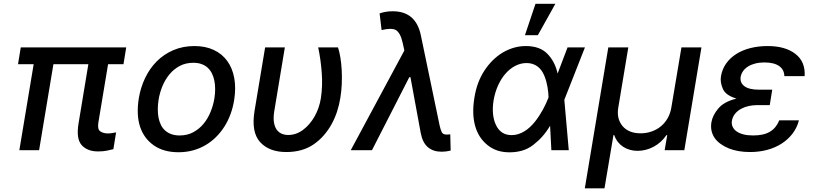

<svg xmlns="http://www.w3.org/2000/svg" viewBox="-20 -797 4321 1019"><path d="M75.6 -456.3 90.2 -545.5H649.9L635.3 -456.3H553.6L502.1 -147Q496.1 -110.8 512.4 -99.8Q528.8 -88.8 552.6 -88.8Q564.6 -88.8 576.5 -90.9Q588.4 -93 596.2 -94.5L581.7 -5.3Q566.8 -1.4 546.7 2.7Q526.6 6.7 500.7 6.7Q443.9 6.7 413.7 -26.6Q383.5 -60 396.7 -141L448.9 -456.3H263.5L187.5 0H82.7L158.7 -456.3Z M716.6 -274.9Q725.9 -332 750 -382.6Q774.1 -433.2 811.6 -471.1Q849.1 -508.9 899.7 -530.7Q950.3 -552.6 1012.1 -552.6Q1070.3 -552.6 1114.3 -532Q1158.4 -511.4 1185.9 -473.7Q1213.4 -436.1 1223.2 -383.2Q1233 -330.3 1222.7 -265.6Q1216.6 -227.6 1203.8 -192.3Q1191.1 -157 1171.7 -126.2Q1152.3 -95.5 1127.1 -70.3Q1101.9 -45.1 1071.2 -27Q1040.5 -8.9 1004.3 1.1Q968 11 927.2 11Q849.1 11 797.2 -24.9Q744 -61.8 723.4 -124.5Q702.8 -187.1 716.6 -274.9ZM821.4 -172.2Q825.6 -150.9 834.3 -133.5Q843 -116.1 856.9 -103.9Q870.7 -91.6 889.7 -84.9Q908.7 -78.1 933.2 -78.1Q974.1 -78.1 1005.7 -95.2Q1037.3 -112.2 1060.2 -139.9Q1083.1 -167.6 1097.5 -202.9Q1111.9 -238.3 1117.9 -274.9Q1126.1 -328.1 1117.5 -369.3Q1113.3 -390.6 1104.4 -408Q1095.5 -425.4 1081.9 -437.9Q1068.2 -450.3 1049.4 -457Q1030.5 -463.8 1006 -463.8Q965.2 -463.8 933.4 -446.7Q901.6 -429.7 878.7 -401.6Q855.8 -373.6 841.4 -338.2Q827.1 -302.9 821.4 -266Q813.6 -214.8 821.4 -172.2Z M1331 -208.8 1387.1 -545.5H1491.8L1435.7 -207.4Q1430 -171.9 1433.9 -147.7Q1437.9 -123.6 1448.7 -108.7Q1459.5 -93.8 1475.5 -87.2Q1491.5 -80.6 1509.6 -80.6Q1551.5 -80.6 1588.1 -107.6Q1606.2 -121.1 1621.8 -139.2Q1637.4 -157.3 1649.7 -179Q1661.9 -200.6 1670.5 -225.3Q1679 -250 1683.2 -277Q1687.9 -308.2 1689.1 -342Q1690.3 -375.7 1687.5 -412.3Q1684.7 -448.9 1680 -481.5Q1675.4 -514.2 1668.7 -545.5H1773.8Q1781.2 -523.4 1786.4 -492.4Q1791.5 -461.3 1793.5 -425.6Q1795.5 -389.9 1793.9 -351.6Q1792.3 -313.2 1786.2 -277Q1780.5 -240.8 1769 -205.4Q1757.5 -170.1 1739.9 -138.1Q1722.3 -106.2 1698.2 -78.5Q1674 -50.8 1643.1 -29.8Q1584.2 9.9 1499.3 9.9Q1408.4 9.9 1360.4 -43Q1312.5 -95.9 1331 -208.8Z M2126.1 -529.1 2116.8 -570.7Q2110.8 -597.3 2101.9 -613.6Q2093 -630 2081.7 -637.1Q2070.7 -643.8 2050.1 -643.8Q2031.6 -643.8 2005.3 -637.4L1994.7 -725.9Q2006 -730.1 2024.3 -733.7Q2042.6 -737.2 2064.3 -737.2Q2186.8 -737.2 2213.4 -610.4L2313.6 -129.3Q2315.7 -119.3 2318.5 -111.2Q2321.4 -103 2324.2 -96.2Q2330.3 -82.7 2350.9 -82.7Q2354.8 -82.7 2360.6 -83.3Q2366.5 -83.8 2369.7 -84.2L2371.8 2.1Q2347.7 8.2 2324.2 8.2Q2279.1 8.2 2251.1 -15.6Q2223 -39.4 2213.1 -90.2L2158.4 -387.4H2152.3L1954.2 0H1841.6Z M2497.9 -279.1Q2510.7 -360.8 2550.4 -421.5Q2570.3 -452.1 2594.8 -476.4Q2619.3 -500.7 2647.4 -517.6Q2675.4 -534.4 2706.5 -543.5Q2737.6 -552.6 2770.6 -552.6Q2845.2 -552.6 2884.9 -511.7Q2925.1 -470.9 2939.3 -407.3H2939.6L2992.2 -545.5H3084.5L2976.6 -271.3L2975.1 -266.7L2998.6 0H2906.2L2899.5 -129.6Q2880.3 -97.3 2858.1 -72.4Q2835.9 -47.6 2809.3 -27.3Q2781.2 -6 2750 2.7Q2718.8 11.4 2684.3 11.4Q2648.8 11.4 2620.2 2Q2591.6 -7.5 2567.8 -26.6Q2519.5 -65 2501.6 -129.1Q2483.7 -193.2 2497.9 -279.1ZM2612.6 -132.8Q2638.1 -79.9 2695 -79.9Q2713.4 -79.9 2730.5 -85.2Q2747.5 -90.6 2763.1 -100.1Q2778.8 -109.7 2792.8 -122.7Q2806.8 -135.7 2818.9 -150.9Q2831.3 -166.5 2842 -182.9Q2852.6 -199.2 2861.3 -215.2Q2870 -231.2 2877.1 -246.4Q2884.2 -261.7 2889.2 -274.9L2891.3 -280.5V-280.9Q2891 -293 2889.6 -307.4Q2888.1 -321.7 2885.5 -336.8Q2882.8 -351.9 2878.6 -367.2Q2874.3 -382.5 2868.3 -396.3Q2862.2 -410.9 2853.7 -422.9Q2845.2 -435 2833.6 -443.7Q2822.1 -452.4 2807.5 -457.4Q2793 -462.4 2774.9 -462.4Q2743.6 -462.4 2715 -447.6Q2686.4 -432.9 2663.4 -406.8Q2640.3 -380.7 2623.8 -344.5Q2607.2 -308.2 2599.8 -265.6Q2587 -185.7 2612.6 -132.8ZM2766 -610.1 2822.1 -777H2927.6L2834.5 -610.1Z M3208.5 -545.5H3314.6L3261.4 -226.2Q3251.4 -167.3 3284.1 -127.8Q3316.8 -89.5 3380 -89.5Q3411.2 -89.5 3438.7 -99.3Q3466.3 -109 3487.7 -126.8Q3509.2 -144.5 3523.6 -169.9Q3538 -195.3 3543 -226.2L3596.6 -545.5H3702.8L3611.9 0H3507.5L3521.3 -79.9H3517Q3503.2 -59.7 3486 -44.2Q3468.8 -28.8 3448.9 -18.1Q3429 -7.5 3407.5 -2Q3386 3.6 3363.6 3.6Q3342.3 3.6 3322.8 -2Q3303.3 -7.5 3287.1 -18.1Q3271 -28.8 3258.9 -44.2Q3246.8 -59.7 3240.1 -79.9H3235.8L3188.2 202.4H3083.8Z M3755.7 -148.1Q3762.1 -185.7 3792.3 -221.2Q3822.4 -257.5 3888.8 -273.8Q3832 -290.5 3816.8 -324.6Q3800.8 -360.1 3806.5 -393.1Q3813.2 -431.1 3834.3 -460.6Q3855.5 -490.1 3888 -510.7Q3920.5 -531.2 3962.7 -541.9Q4005 -552.6 4054 -552.6Q4148.1 -552.6 4201.7 -510.7Q4255.3 -468.8 4250.4 -393.1H4142.8Q4142 -427.6 4114.9 -446.6Q4087.7 -465.6 4036.6 -465.6Q4010.3 -465.6 3988.6 -460Q3967 -454.5 3950.6 -444.4Q3934.3 -434.3 3924.2 -420.3Q3914.1 -406.2 3910.9 -389.2Q3906.2 -358.3 3930.6 -339.7Q3954.9 -321 4009.2 -321H4078.5L4065.3 -239H3996.1Q3975.9 -239 3954.2 -234.4Q3932.5 -229.8 3913.9 -219.8Q3895.2 -209.9 3881.7 -193.9Q3868.3 -177.9 3864.3 -155.5Q3861.9 -138.5 3868.3 -124.3Q3874.6 -110.1 3889 -99.8Q3903.4 -89.5 3925.6 -83.8Q3947.8 -78.1 3976.6 -78.1Q4033.4 -78.1 4066.4 -98Q4099.4 -117.9 4115.8 -158.4H4220.2Q4210.2 -119.3 4186.4 -88.1Q4162.6 -56.8 4128.6 -35Q4094.5 -13.1 4051.8 -1.6Q4009.2 9.9 3961.3 9.9Q3895.2 9.9 3846.6 -9.9Q3822.1 -20.2 3803.3 -34.1Q3784.4 -47.9 3772.5 -65.3Q3760.7 -82.7 3756.2 -103.5Q3751.8 -124.3 3755.7 -148.1Z"/></svg>

Font: Inter P Medium
Style: Italic
Weight: 500
Italic angle: 9.39999°
Designer: Rasmus Andersson
Foundry: rsms
Version: Version 3.018;git-588b23468